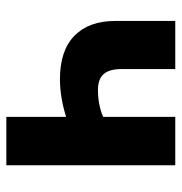

<svg xmlns="http://www.w3.org/2000/svg" viewBox="-4 -556 560 591"><g transform="rotate(90 275.5 -260.0)"><path d="M339.2 0H488.2V-520H339.2V-297.8Q320 -289.8 299.2 -285.9Q278.4 -282 256.8 -282Q222.6 -282 207.3 -299.8Q192 -317.6 192 -355.4V-520H44V-334.8Q44 -254.2 89.6 -209.6Q135.2 -165 223.4 -165Q250.4 -165 280 -169.8Q309.6 -174.6 339.2 -184Z"/></g></svg>

Font: Fixel Variable
Style: Regular
Weight: 100
Width: 3
Designer: AlfaBravo + MacPaw
Foundry: Kyrylo Tkachov, Marchela Mozhyna, Serhii Makarenko, Maria Weinstein, Zakhar Kryvoshyya
Version: Version 1.211